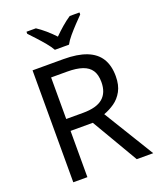

<svg xmlns="http://www.w3.org/2000/svg" viewBox="-168 -1048 959 1151"><g transform="rotate(-20 311.0 -472.0)"><path d="M97 0V-714H294Q383 -714 440.5 -691.5Q498 -669 526 -624Q554 -579 554 -511Q554 -454 533 -416Q512 -378 479.5 -355.5Q447 -333 411 -320L607 0H502L329 -295H187V0ZM187 -371H294Q381 -371 421 -405.5Q461 -440 461 -507Q461 -554 442.5 -582Q424 -610 386 -623Q348 -636 289 -636H187ZM265 -784Q252 -807 230 -833.5Q208 -860 184 -886Q160 -912 142 -931V-944H202Q228 -927 256 -903Q284 -879 309 -852Q336 -879 364 -903Q392 -927 418 -944H480V-931Q461 -912 436.5 -886Q412 -860 389.5 -833.5Q367 -807 355 -784Z"/></g></svg>

Font: Noto Sans Symbols
Style: Regular
Weight: 400
Designer: Monotype Design Team
Foundry: Monotype Imaging Inc.
Version: Version 2.002